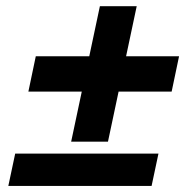

<svg xmlns="http://www.w3.org/2000/svg" viewBox="-20 -612 640 632"><path d="M7.4 0 30 -106.4H501.6L479 0ZM214.2 -145.6 308.8 -591.6H430L335.4 -145.6ZM73.4 -310.4 97.8 -426.8H569.4L545 -310.4Z"/></svg>

Font: Geist Mono
Style: Italic
Weight: 400
Italic angle: -12°
Monospace: yes
Designer: Basement.studio, Andrés Briganti, Mateo Zaragoza
Foundry: Basement.studio, Vercel, Andrés Briganti, Guido Ferreyra, Mateo Zaragoza
Version: Version 1.500